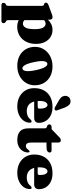

<svg xmlns="http://www.w3.org/2000/svg" viewBox="817 -1587 1003 2677"><g transform="rotate(90 1318.5 -248.5)"><path d="M254 -444V-415Q283.5 -446 318.8 -462.5Q354 -479 396.5 -479Q453.5 -479 497.8 -450.5Q542 -422 567 -370.2Q592 -318.5 592 -249Q592 -169.5 561.2 -110.5Q530.5 -51.5 476.5 -19.2Q422.5 13 353.5 13Q300 13 261 -8.5V128.5Q261 148.5 264 156.2Q267 164 274 168L284 172.5Q303 184.5 303 203Q303 233 269.5 233H53Q19.5 233 19.5 203Q19.5 184.5 38.5 172.5L49 168Q55.5 164 58.5 156.2Q61.5 148.5 61.5 128.5V-327.5Q61.5 -343.5 57.8 -349.8Q54 -356 46 -359L35.5 -362Q17 -371 17 -388.5Q17 -408.5 46 -421L161 -464Q181.5 -472.5 194.5 -476Q207.5 -479.5 219.5 -479.5Q236 -479.5 245 -469.5Q254 -459.5 254 -444ZM311 -383Q283 -383 261 -362V-87.5Q282 -66.5 310.5 -66.5Q344.5 -66.5 365.5 -103.8Q386.5 -141 386.5 -228Q386.5 -311.5 365.2 -347.2Q344 -383 311 -383Z M905 -479Q984.5 -479 1044 -447.5Q1103.5 -416 1136.2 -360.2Q1169 -304.5 1169 -231.5Q1169 -162.5 1134.8 -107.5Q1100.5 -52.5 1039.2 -20.2Q978 12 897.5 12Q818 12 758.8 -19.2Q699.5 -50.5 666.5 -106.2Q633.5 -162 633.5 -235.5Q633.5 -304 668 -359Q702.5 -414 763.8 -446.5Q825 -479 905 -479ZM939 -60Q964 -65.5 970.5 -111Q977 -156.5 958 -246Q939 -335.5 914.8 -374.2Q890.5 -413 864.5 -407Q840 -401 833.2 -356.5Q826.5 -312 846 -221Q864.5 -131.5 888.8 -92.8Q913 -54 939 -60Z M1692.5 -289Q1692.5 -258 1675 -240.8Q1657.5 -223.5 1625.5 -223.5H1395.5Q1409.5 -170.5 1444.8 -145.2Q1480 -120 1531.5 -120Q1567 -120 1596.5 -133Q1626 -146 1644.5 -172Q1663 -188.5 1673 -188Q1690.5 -187.5 1690.5 -162Q1690.5 -115.5 1662 -75.8Q1633.5 -36 1582.2 -12Q1531 12 1463 12Q1388 12 1330.8 -17.8Q1273.5 -47.5 1241.2 -100.8Q1209 -154 1209 -225Q1209 -300.5 1239.5 -357.5Q1270 -414.5 1328.5 -446.8Q1387 -479 1470.5 -479Q1541 -479 1590.5 -453.5Q1640 -428 1666.2 -385Q1692.5 -342 1692.5 -289ZM1387.5 -293Q1387.5 -282 1388.5 -272.5H1469.5Q1494.5 -272.5 1494.5 -298Q1494.5 -357.5 1479.2 -383.2Q1464 -409 1444 -409Q1421 -409 1404.2 -382.5Q1387.5 -356 1387.5 -293ZM1481.5 -646.5 1515 -552Q1520 -541.5 1521.2 -532.2Q1522.5 -523 1515.5 -515Q1509 -508.5 1498.2 -508.2Q1487.5 -508 1477.5 -512.5L1392.5 -561Q1357.5 -579 1339 -599.2Q1320.5 -619.5 1317 -649.5Q1313 -676 1330 -700.8Q1347 -725.5 1381 -729.5Q1418 -734.5 1441.5 -711.2Q1465 -688 1481.5 -646.5Z M1751 -399.5 1734 -405.5Q1714.5 -415 1714.5 -435.5Q1714.5 -449.5 1724 -457.8Q1733.5 -466 1748 -466H1772.5Q1780 -466 1787.2 -471Q1794.5 -476 1805.5 -489.5L1882 -563Q1909.5 -595 1934.5 -595Q1967.5 -595 1967.5 -558.5V-466H2075Q2106.5 -466 2106.5 -440Q2106.5 -421 2089.5 -408.2Q2072.5 -395.5 2033.5 -395.5H1967.5V-178.5Q1967.5 -107.5 2016.5 -107.5Q2035.5 -107.5 2047 -118Q2058.5 -128.5 2067.8 -141Q2077 -153.5 2088.5 -159Q2106 -160.5 2106 -134Q2104 -92.5 2081.8 -59.5Q2059.5 -26.5 2021.2 -7.2Q1983 12 1933.5 12Q1853 12 1811.2 -25.8Q1769.5 -63.5 1769.5 -143.5V-367.5Q1769.5 -382 1765.2 -388.2Q1761 -394.5 1751 -399.5Z M2618 -289Q2618 -258 2600.5 -240.8Q2583 -223.5 2551 -223.5H2321Q2335 -170.5 2370.2 -145.2Q2405.5 -120 2457 -120Q2492.5 -120 2522 -133Q2551.5 -146 2570 -172Q2588.5 -188.5 2598.5 -188Q2616 -187.5 2616 -162Q2616 -115.5 2587.5 -75.8Q2559 -36 2507.8 -12Q2456.5 12 2388.5 12Q2313.5 12 2256.2 -17.8Q2199 -47.5 2166.8 -100.8Q2134.5 -154 2134.5 -225Q2134.5 -300.5 2165 -357.5Q2195.5 -414.5 2254 -446.8Q2312.5 -479 2396 -479Q2466.5 -479 2516 -453.5Q2565.5 -428 2591.8 -385Q2618 -342 2618 -289ZM2313 -293Q2313 -282 2314 -272.5H2395Q2420 -272.5 2420 -298Q2420 -357.5 2404.8 -383.2Q2389.5 -409 2369.5 -409Q2346.5 -409 2329.8 -382.5Q2313 -356 2313 -293Z"/></g></svg>

Font: Fraunces 72pt S050 Black
Style: Regular
Weight: 900
Version: Version 1.000; ttfautohint (v1.8.3)